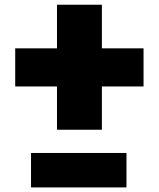

<svg xmlns="http://www.w3.org/2000/svg" viewBox="-20 -799 677 819"><path d="M519.5 -146.5V0.5H112.3V-146.5ZM223.1 -592.8V-778.8H414.6V-592.8H592.3V-430.2H414.6V-245.6H223.1V-430.2H44.9V-592.8Z"/></svg>

Font: Coda
Style: Heavy
Weight: 800
Version: Version 2.000; ttfautohint (v0.8) -r 50 -G 200 -x